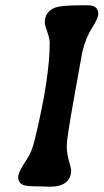

<svg xmlns="http://www.w3.org/2000/svg" viewBox="-20 -702 390 722"><path d="M282.7 -682.1H311Q349.6 -682.1 349.6 -648.9Q349.6 -633.8 326.2 -597.2Q302.7 -560.5 289.6 -506.8Q288.6 -502 259.8 -341.8Q231 -181.6 231 -153.8Q231 -126 239.3 -96.9Q247.6 -67.9 247.6 -61Q247.6 -32.7 227.8 -16.4Q208 0 168.9 0H159.2L149.9 -0.5L131.8 -1Q81.1 -1 68.8 -5.9Q48.3 -14.2 48.3 -34.9Q48.3 -55.7 82 -104.5Q99.1 -129.4 110.4 -175.3Q167 -408.2 167 -541Q167 -555.7 157.7 -582.5Q148.4 -609.4 148.4 -616.2Q148.4 -656.2 183.6 -671.9Q206.5 -682.1 282.7 -682.1Z"/></svg>

Font: Averia Libre
Style: Bold Italic
Weight: 700
Italic angle: -6.90001°
Version: Version 1.002